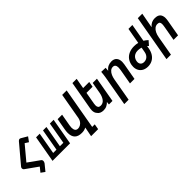

<svg xmlns="http://www.w3.org/2000/svg" viewBox="233 -2162 3735 3735"><g transform="rotate(-45 2100.0 -295.0)"><path d="M356 -97 106 -275Q95 -282.5 89.2 -293.5Q83.5 -304.5 83.5 -316.5Q83.5 -335 96.5 -352L418.5 -734Q437.5 -756 458.5 -756Q472 -756 490 -745L611 -674L542.5 -580.5L469.5 -627L226.5 -336L466 -164.5Q483.5 -152 483.5 -126.5Q483.5 -113.5 478.8 -99.8Q474 -86 466.5 -75.5L360 55L280 -3Z M1092.5 0H610L707 -550H807L727.5 -100H818L897.5 -550H992L912.5 -100H1007.5L1086.5 -550H1189.5Z M1399 20Q1202.5 20 1202.5 -174.5Q1202.5 -216 1211.5 -266L1253.5 -503.5H1376.5L1332 -250.5Q1326.5 -218.5 1326.5 -194Q1326.5 -144.5 1346.8 -118.2Q1367 -92 1405.5 -92Q1439.5 -92 1471 -110Q1502.5 -128 1524.8 -159.2Q1547 -190.5 1554 -229L1650 -774.5H1773L1622.5 78.5H1693L1673.5 191H1480L1518.5 -8Q1487.5 7.5 1460.2 13.8Q1433 20 1399 20Z M1879.5 -50Q1862 -68 1853 -94.8Q1844 -121.5 1844 -154.5Q1844 -174 1848 -199L1953.5 -796.5H2070L2032 -580.5H2200L2180 -468.5H2012L1968 -219Q1963.5 -193 1963.5 -171.5Q1963.5 -134 1980.2 -114.8Q1997 -95.5 2034.5 -95.5Q2098.5 -95.5 2138.5 -149.5Q2178.5 -203.5 2193 -286L2234 -519.5H2350.5L2259 0H2161.5L2167.5 -62Q2141 -32.5 2101 -11.8Q2061 9 2009 9Q1964.5 9 1930.8 -6.2Q1897 -21.5 1879.5 -50Z M2504 -554.5 2620.5 -550 2614 -473.5Q2649 -518 2691.5 -538.5Q2734 -559 2787.5 -559Q2857 -559 2894 -518Q2931 -477 2931 -403Q2931 -374.5 2925 -341.5L2864.5 0H2740.5L2795.5 -310.5Q2802 -349.5 2802 -374Q2802 -464 2732 -464Q2690 -464 2658.8 -435.2Q2627.5 -406.5 2608.5 -362.5Q2589.5 -318.5 2581 -269.5L2497.5 205.5H2377.5L2489 -426.5Q2494.5 -458.5 2497.8 -490.5Q2501 -522.5 2504 -554.5Z M3577 -771 3512 -401.5Q3554 -376.5 3592.5 -340L3516.5 -253.5Q3507 -265.5 3490.5 -279.5L3480 -220.5Q3467 -146.5 3431.8 -92.8Q3396.5 -39 3343 -10.5Q3289.5 18 3223 18Q3159 18 3111.2 -7.2Q3063.5 -32.5 3038 -78.2Q3012.5 -124 3012.5 -183.5Q3012.5 -208 3017 -235Q3029 -302 3066.5 -351.8Q3104 -401.5 3165.8 -429Q3227.5 -456.5 3309 -456.5Q3363.5 -456.5 3411.5 -444L3469.5 -771ZM3136 -191.5Q3136 -149.5 3161 -124.2Q3186 -99 3232 -99Q3286.5 -99 3325 -134.5Q3363.5 -170 3374.5 -233.5L3392 -332.5Q3346 -347 3301.5 -347Q3253 -347 3218.5 -329.5Q3184 -312 3164.5 -283Q3145 -254 3138.5 -218Q3136 -203 3136 -191.5Z M3745.5 -790H3868.5L3811 -476.5Q3849.5 -520.5 3889.5 -538.8Q3929.5 -557 3976.5 -557Q4056.5 -557 4093 -518.8Q4129.5 -480.5 4129.5 -409Q4129.5 -377 4122.5 -337.5L4063 0H3939L3990.5 -291.5Q4000 -343 4000 -373Q4000 -408.5 3985 -424.8Q3970 -441 3933.5 -441Q3892.5 -441 3859.5 -415.2Q3826.5 -389.5 3804.2 -344.5Q3782 -299.5 3771.5 -241.5L3699.5 168H3576.5Z"/></g></svg>

Font: JuliaMono
Style: Bold Italic
Weight: 700
Italic angle: -9°
Monospace: yes
Designer: cormullion
Foundry: corm
Version: Version 0.057; ttfautohint (v1.8.4)